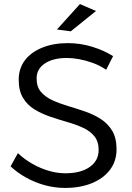

<svg xmlns="http://www.w3.org/2000/svg" viewBox="-20 -919 651 944"><path d="M502 -576Q471 -597 436.5 -609.5Q402 -622 369.5 -628Q337 -634 309 -634Q241 -634 200.5 -607Q160 -580 160 -533Q160 -492 181.5 -467Q203 -442 238 -426Q273 -410 315 -397.5Q357 -385 399 -370.5Q441 -356 476 -333.5Q511 -311 532 -275.5Q553 -240 553 -185Q553 -127 521 -84.5Q489 -42 432 -18.5Q375 5 300 5Q249 5 200 -8.5Q151 -22 108 -46Q65 -70 32 -101L68 -166Q101 -135 140 -113Q179 -91 220.5 -79Q262 -67 301 -67Q377 -67 421 -98Q465 -129 465 -182Q465 -223 444 -249Q423 -275 388 -291Q353 -307 311 -319Q269 -331 226.5 -345.5Q184 -360 149 -381.5Q114 -403 93 -438Q72 -473 72 -527Q72 -582 102 -622Q132 -662 187 -684.5Q242 -707 314 -707Q375 -707 433.5 -689Q492 -671 536 -643ZM373 -899 452 -865 328 -765 260 -774Z"/></svg>

Font: Alexandria Light
Style: Regular
Weight: 300
Designer: Mohamed Gaber
Foundry: Kief Type Foundry
Version: Version 5.100